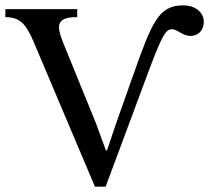

<svg xmlns="http://www.w3.org/2000/svg" viewBox="-30 -691 780 716"><path d="M365 -130 328 -231 207 -528C195 -557 190 -576 190 -589C190 -626 232 -627 258 -627V-657H-10V-627C44 -627 66 -603 95 -536L324 5H364L511 -390C573 -558 587 -582 611 -582C632 -582 650 -557 681 -557C709 -557 730 -578 730 -610C730 -644 699 -671 654 -671C561 -671 537 -610 465 -406L403 -231L369 -130Z"/></svg>

Font: STIX Two Math
Style: Regular
Weight: 400
Designer: Ross Mills, John Hudson & Paul Hanslow, Tiro Typeworks Ltd; with portions MicroPress Inc., with additions and correction
Foundry: Tiro Typeworks Ltd
Version: Version 2.02 b142